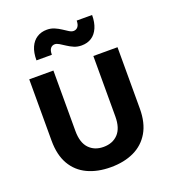

<svg xmlns="http://www.w3.org/2000/svg" viewBox="-134 -816 822 926"><g transform="rotate(-20 277.5 -352.5)"><path d="M277 12Q209 12 158 -12Q107 -36 79 -84.5Q51 -133 51 -206V-521H175V-211Q175 -151 203 -121.5Q231 -92 277 -92Q324 -92 352 -121.5Q380 -151 380 -211V-521H504V-206Q504 -133 475.5 -84.5Q447 -36 396 -12Q345 12 277 12ZM345 -588Q324 -588 306.5 -595.5Q289 -603 274 -613Q259 -623 246.5 -630.5Q234 -638 224 -638Q211 -638 202.5 -628Q194 -618 194 -595H115Q115 -635 127 -662Q139 -689 161 -703Q183 -717 212 -717Q233 -717 250.5 -709.5Q268 -702 283 -692Q298 -682 310 -674.5Q322 -667 332 -667Q346 -667 354.5 -677.5Q363 -688 363 -709H442Q442 -671 430 -643.5Q418 -616 396.5 -602Q375 -588 345 -588Z"/></g></svg>

Font: TikTok Sans 24pt SemiBold
Style: Regular
Weight: 600
Version: Version 4.000